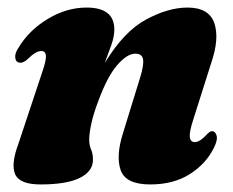

<svg xmlns="http://www.w3.org/2000/svg" viewBox="-20 -478 616 508"><path d="M34 -312Q22.5 -312 20.5 -324Q18.5 -336 28.5 -351Q57 -398.5 106.8 -428.2Q156.5 -458 209 -458Q282.5 -458 282.5 -400Q282.5 -381 274.2 -357.8Q266 -334.5 257 -311Q307.5 -394.5 366.2 -426.2Q425 -458 476 -458Q532.5 -458 546.8 -417.5Q561 -377 539.5 -313.5L491 -160.5Q480.5 -128 482.2 -115Q484 -102 495.5 -102Q509 -102 529 -124Q536 -131 541 -131Q549.5 -131 553 -119.5Q556.5 -108 546 -87Q525.5 -45 482.5 -17.5Q439.5 10 377.5 10Q313 10 299.5 -27.2Q286 -64.5 305.5 -126L351 -273.5Q361 -306 358.5 -321Q356 -336 338 -336Q316.5 -336 290.5 -306.2Q264.5 -276.5 241 -213Q227.5 -178 221.8 -151.5Q216 -125 216 -108.5Q216 -94 221 -82.5Q226 -71 226 -55.5Q226 -24.5 191 -7.2Q156 10 87.5 10Q32 10 20.2 -16.8Q8.5 -43.5 28.5 -97L91.5 -286.5Q102.5 -318 101.5 -330.5Q100.5 -343 89.5 -343Q82 -343 73 -337.8Q64 -332.5 48.5 -317.5Q40 -312 34 -312Z"/></svg>

Font: Fraunces 144pt S050 Black
Style: Italic
Weight: 900
Italic angle: -16°
Version: Version 1.000; ttfautohint (v1.8.3)